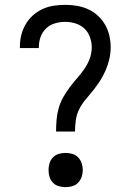

<svg xmlns="http://www.w3.org/2000/svg" viewBox="-20 -763 540 791"><path d="M211 -221Q211 -245 213 -269Q215 -293 221.5 -316.5Q228 -340 240 -361.5Q252 -383 266.5 -402.5Q281 -422 297 -440Q313 -458 327 -478Q341 -498 349.5 -521Q358 -544 358 -568Q358 -589 350.5 -610Q343 -631 327.5 -645.5Q312 -660 291 -666.5Q270 -673 249 -673Q228 -673 207 -667Q186 -661 170.5 -646.5Q155 -632 147.5 -611.5Q140 -591 140 -569V-565H62V-572Q62 -596 68 -619.5Q74 -643 86 -663.5Q98 -684 116 -700Q134 -716 156 -726Q178 -736 201.5 -739.5Q225 -743 249 -743Q273 -743 297 -739Q321 -735 343 -725Q365 -715 383 -698.5Q401 -682 413 -661Q425 -640 430.5 -616Q436 -592 436 -568Q436 -544 430.5 -520Q425 -496 415.5 -474Q406 -452 393 -431.5Q380 -411 365 -392Q350 -373 334 -354.5Q318 -336 307 -314.5Q296 -293 292.5 -269Q289 -245 289 -221ZM250 8Q236 8 222 4Q208 0 198 -10.5Q188 -21 184 -34.5Q180 -48 180 -63Q180 -77 184 -90.5Q188 -104 198 -114.5Q208 -125 222 -129Q236 -133 250 -133Q264 -133 278 -129Q292 -125 302 -114.5Q312 -104 316.5 -90.5Q321 -77 321 -63Q321 -48 316.5 -34.5Q312 -21 302 -10.5Q292 0 278 4Q264 8 250 8Z"/></svg>

Font: Iosevka NFM
Style: Regular
Weight: 400
Monospace: yes
Designer: Belleve Invis
Foundry: Belleve Invis
Version: Version 29.0.4; ttfautohint (v1.8.4);Nerd Fonts 3.3.0